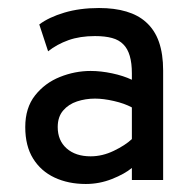

<svg xmlns="http://www.w3.org/2000/svg" viewBox="-20 -732 490 479"><path d="M194 -273Q150.5 -273 116.2 -289Q82 -305 62.5 -336.5Q43 -368 43 -415Q43 -463 67.5 -494Q92 -525 129.5 -540Q167 -555 206 -555Q231.5 -555 259.8 -549Q288 -543 309 -533V-549Q309 -600 288 -621Q277 -632.5 259.5 -637.2Q242 -642 217 -642Q179.5 -642 150.8 -631.8Q122 -621.5 100 -604L78 -671Q102 -689 140.5 -700.5Q179 -712 227 -712Q266 -712 295.2 -703.2Q324.5 -694.5 344 -677Q366 -657.5 376.5 -627.5Q387 -597.5 387 -556V-283H309V-313Q291 -298 259.5 -285.5Q228 -273 194 -273ZM206 -342Q235.5 -342 264 -355.8Q292.5 -369.5 309 -385V-464Q290.5 -474 264.2 -480Q238 -486 217 -486Q193.5 -486 172.2 -479Q151 -472 137.5 -456.2Q124 -440.5 124 -415Q124 -381.5 146.2 -361.8Q168.5 -342 206 -342Z"/></svg>

Font: Overpass
Style: Regular
Weight: 400
Designer: Delve Withrington, Dave Bailey, Thomas Jockin
Foundry: Delve Fonts LLC
Version: Version 4.000